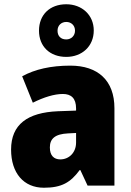

<svg xmlns="http://www.w3.org/2000/svg" viewBox="-20 -871 616 901"><path d="M291 -604C365 -604 420 -654 420 -728C420 -801 364 -851 291 -851C214 -851 163 -802 163 -727C163 -653 214 -604 291 -604ZM291 -686C264 -686 250 -703 250 -727C250 -752 268 -768 291 -768C314 -768 332 -752 332 -727C332 -703 314 -686 291 -686ZM310 -563C219 -563 144 -546 84 -513L134 -389C186 -415 235 -430 275 -430C314 -430 337 -410 337 -362V-352L252 -349C109 -343 32 -287 32 -169C32 -59 91 10 186 10C270 10 311 -15 354 -73H357L391 0H517V-363C517 -494 439 -563 310 -563ZM299 -245 337 -247V-202C337 -155 304 -123 263 -123C233 -123 214 -141 214 -179C214 -220 238 -242 299 -245Z"/></svg>

Font: Noto Sans Devanagari SemiCondensed Black
Style: Regular
Weight: 900
Width: 4
Designer: Jelle Bosma - Monotype Design Team
Foundry: Monotype Imaging Inc.
Version: Version 2.004